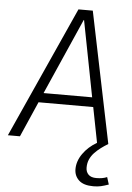

<svg xmlns="http://www.w3.org/2000/svg" viewBox="-87 -730 689 1000"><g transform="rotate(5 257.0 -229.5)"><path d="M498 0Q478 12 460 25.5Q442 39 427.5 54.5Q413 70 404.5 89Q396 108 396 132Q396 154 409.5 168Q423 182 451 182Q468 182 482 179.5Q496 177 507 172L519 210Q496 218 479 222Q462 226 439 226Q388 226 363.5 203Q339 180 339 145Q339 103 366.5 64Q394 25 439 -1L403 -185H117L36 0H-27L282 -685H357ZM139 -235H393L316 -632H314Z"/></g></svg>

Font: Glekhifnjqigglhiwekvrgaqftz
Style: Regular
Weight: 300
Italic angle: -8°
Designer: Carrois Corporate & Edenspiekermann
Foundry: Carrois Corporate GbR & Edenspiekermann AG
Version: Version 2.001